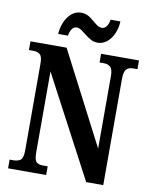

<svg xmlns="http://www.w3.org/2000/svg" viewBox="-98 -991 840 1063"><g transform="rotate(10 322.0 -459.5)"><path d="M22 0V-49H43Q69 -49 83.5 -60.5Q98 -72 98 -116V-602Q98 -643 83.5 -654Q69 -665 49 -665H22V-714H225L494 -194V-602Q494 -640 480 -652.5Q466 -665 446 -665H419V-714H632V-665H606Q584 -665 570.5 -651.5Q557 -638 557 -598V0H461L160 -569V-116Q160 -72 172 -60.5Q184 -49 208 -49H236V0ZM389 -771Q368 -771 350.5 -780.5Q333 -790 317.5 -802.5Q302 -815 288.5 -824.5Q275 -834 261 -834Q244 -834 233.5 -817.5Q223 -801 221 -781H166Q168 -818 182 -849.5Q196 -881 219 -900Q242 -919 271 -919Q300 -919 322 -903Q344 -887 362 -871.5Q380 -856 398 -856Q414 -856 425 -872.5Q436 -889 438 -909H493Q492 -872 478 -840.5Q464 -809 441 -790Q418 -771 389 -771Z"/></g></svg>

Font: Noto Serif Armenian ExtraCondensed
Style: Bold
Weight: 700
Width: 2
Designer: Monotype Design Team
Foundry: Monotype Imaging Inc.
Version: Version 2.008; ttfautohint (v1.8.4.7-5d5b)